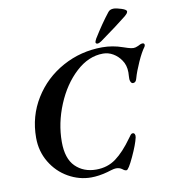

<svg xmlns="http://www.w3.org/2000/svg" viewBox="-93 -938 914 1031"><g transform="rotate(-10 363.5 -422.0)"><path d="M66 -247Q66 -364 125 -459.5Q184 -555 283.5 -609.5Q383 -664 500 -664Q556 -664 610 -645Q616 -643 634.5 -637Q653 -631 665 -631Q676 -631 689 -637Q707 -647 716 -647Q727 -647 727 -637Q727 -631 723 -626Q705 -602 683 -553Q661 -504 651 -468Q646 -446 630 -446Q621 -446 616.5 -457.5Q612 -469 614 -486Q615 -493 615 -507Q615 -547 595 -575Q578 -600 552.5 -615Q527 -630 498 -630Q419 -630 350 -566.5Q281 -503 239.5 -403Q198 -303 198 -201Q198 -110 242 -66.5Q286 -23 355 -23Q417 -23 463 -57Q509 -91 556 -157Q559 -160 563.5 -167Q568 -174 572 -177.5Q576 -181 581 -181Q588 -181 591.5 -174.5Q595 -168 593 -157Q585 -120 555 -55.5Q525 9 514 9Q506 9 500 4.5Q494 0 491 -2Q478 -11 460 -11Q450 -11 433.5 -6Q417 -1 410 1Q362 14 321 14Q256 14 197 -19.5Q138 -53 102 -113Q66 -173 66 -247ZM469 -695V-697Q469 -701 476 -715Q523 -791 565 -844Q575 -858 596 -858Q611 -858 638.5 -849Q666 -840 665 -830Q664 -824 660 -819Q656 -814 649 -808Q597 -766 502 -698Q488 -688 479 -688Q471 -688 469 -695Z"/></g></svg>

Font: EB Garamond SemiBold
Style: Italic
Weight: 600
Italic angle: -17.2°
Designer: Georg Duffner and Octavio Pardo
Foundry: Georg Duffner
Version: Version 1.000